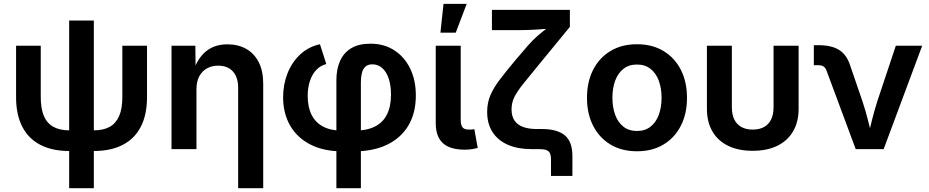

<svg xmlns="http://www.w3.org/2000/svg" viewBox="-20 -779 4853 1003"><path d="M341.3 9.8Q252.4 9.8 190.4 -22.5Q128.4 -54.7 96.2 -117.4Q64 -180.2 64 -271V-540H192.9V-271.5Q192.9 -211.4 209.2 -173.1Q225.6 -134.8 258.8 -116.5Q292 -98.1 341.3 -98.1H470.2Q520.5 -98.1 553.2 -116.5Q585.9 -134.8 602.5 -173.1Q619.1 -211.4 619.1 -271.5V-540H748V-271Q748 -180.2 715.8 -117.4Q683.6 -54.7 621.6 -22.5Q559.6 9.8 470.2 9.8ZM341.3 204.1V-671.9H470.2V204.1Z M1006.3 -313.5V0H876V-540H1000.5L1002 -405.3H989.3Q1012.2 -475.1 1056.6 -511.2Q1101.1 -547.4 1168.5 -547.4Q1224.6 -547.4 1266.6 -523.4Q1308.6 -499.5 1331.8 -453.6Q1355 -407.7 1355 -342.3V204.1H1224.1V-321.3Q1224.1 -375.5 1196.5 -405.8Q1168.9 -436 1119.6 -436Q1086.9 -436 1061.3 -421.9Q1035.6 -407.7 1021 -380.4Q1006.3 -353 1006.3 -313.5Z M1737.3 204.1V-360.4Q1737.3 -417.5 1756.3 -460.4Q1775.4 -503.4 1814.7 -527.1Q1854 -550.8 1915.5 -550.8Q1986.3 -550.8 2039.6 -516.4Q2092.8 -481.9 2122.6 -421.1Q2152.3 -360.4 2152.3 -280.3Q2152.3 -189 2113.8 -123.8Q2075.2 -58.6 2002.7 -23.4Q1930.2 11.7 1829.1 11.7H1770Q1671.4 11.7 1602.1 -23.7Q1532.7 -59.1 1495.8 -122.8Q1459 -186.5 1459 -271Q1459 -338.4 1482.2 -396.5Q1505.4 -454.6 1548.3 -494.6Q1591.3 -534.7 1651.4 -547.9L1684.6 -444.3Q1654.8 -437 1633.1 -414.6Q1611.3 -392.1 1599.4 -356.9Q1587.4 -321.8 1587.4 -277.3Q1587.4 -219.7 1607.7 -179.2Q1627.9 -138.7 1668.5 -117.4Q1709 -96.2 1770 -96.2H1829.1Q1894 -96.2 1937 -117.2Q1980 -138.2 2001.2 -180.4Q2022.5 -222.7 2022.5 -284.7Q2022.5 -331.5 2011 -367.2Q1999.5 -402.8 1977.5 -422.9Q1955.6 -442.9 1924.8 -442.9Q1901.9 -442.9 1888.7 -430.7Q1875.5 -418.5 1870.4 -397.2Q1865.2 -376 1865.2 -349.6V204.1Z M2409.2 2.9Q2330.1 2.9 2293.2 -31.5Q2256.3 -65.9 2256.3 -135.7V-540H2386.7V-154.8Q2386.7 -126 2396 -114Q2405.3 -102.1 2429.2 -102.1Q2439.9 -102.1 2446.5 -102.5Q2453.1 -103 2458 -104.5L2475.6 -5.9Q2464.4 -2.9 2447 0Q2429.7 2.9 2409.2 2.9ZM2280.8 -608.4 2296.9 -758.8H2418L2360.8 -608.4Z M2858.4 140.1V54.2Q2858.4 33.2 2852.8 21.5Q2847.2 9.8 2834 4.9Q2820.8 0 2797.4 0H2756.3Q2684.6 0 2632.6 -22.9Q2580.6 -45.9 2552.7 -89.4Q2524.9 -132.8 2524.9 -194.3Q2524.9 -241.2 2541.3 -280.3Q2557.6 -319.3 2589.8 -361.8Q2622.1 -404.3 2668.9 -460.4L2736.3 -539.1Q2760.3 -567.4 2787.6 -591.1Q2814.9 -614.7 2840.6 -633.8Q2866.2 -652.8 2885.3 -666L2876 -631.8Q2857.9 -629.9 2834.7 -628.2Q2811.5 -626.5 2786.1 -624.8Q2760.7 -623 2736.1 -622.3Q2711.4 -621.6 2690.9 -621.6H2549.8V-727.5H2957V-638.7L2789.1 -434.1Q2741.7 -376.5 2711.4 -338.6Q2681.2 -300.8 2666.7 -271.2Q2652.3 -241.7 2652.3 -208Q2652.3 -171.4 2668.2 -148.7Q2684.1 -126 2713.4 -115.5Q2742.7 -105 2782.7 -105H2811Q2890.1 -105 2930.2 -72.3Q2970.2 -39.6 2970.2 37.1V140.1Z M3307.6 11.2Q3228 11.2 3169.4 -23.9Q3110.8 -59.1 3078.6 -121.8Q3046.4 -184.6 3046.4 -267.6Q3046.4 -351.6 3078.6 -414.6Q3110.8 -477.5 3169.4 -512.7Q3228 -547.9 3307.6 -547.9Q3387.2 -547.9 3445.8 -512.7Q3504.4 -477.5 3536.6 -414.6Q3568.8 -351.6 3568.8 -267.6Q3568.8 -184.6 3536.6 -121.8Q3504.4 -59.1 3445.8 -23.9Q3387.2 11.2 3307.6 11.2ZM3307.6 -94.7Q3349.6 -94.7 3378.4 -117.4Q3407.2 -140.1 3421.6 -179.4Q3436 -218.8 3436 -268.1Q3436 -317.9 3421.6 -357.2Q3407.2 -396.5 3378.4 -419.2Q3349.6 -441.9 3307.6 -441.9Q3265.1 -441.9 3236.6 -419.2Q3208 -396.5 3193.6 -357.4Q3179.2 -318.4 3179.2 -268.1Q3179.2 -218.8 3193.6 -179.4Q3208 -140.1 3236.6 -117.4Q3265.1 -94.7 3307.6 -94.7Z M3912.1 8.8Q3837.4 8.8 3783.7 -17.3Q3730 -43.5 3701.4 -92.8Q3672.9 -142.1 3672.9 -210.9V-540H3803.2V-218.8Q3803.2 -181.2 3815.9 -155Q3828.6 -128.9 3853 -115.5Q3877.4 -102.1 3912.1 -102.1Q3947.3 -102.1 3971.4 -115.5Q3995.6 -128.9 4008.3 -155Q4021 -181.2 4021 -218.8V-540H4151.9V-210.9Q4151.9 -142.1 4123 -92.8Q4094.2 -43.5 4040.5 -17.3Q3986.8 8.8 3912.1 8.8Z M4450.2 0 4298.3 -408.7Q4292.5 -425.3 4282 -431.9Q4271.5 -438.5 4253.4 -438.5H4231.4V-543H4255.4Q4323.7 -543 4363.5 -518.1Q4403.3 -493.2 4421.4 -436.5L4484.9 -251.5Q4502 -200.7 4514.6 -149.7Q4527.3 -98.6 4540.5 -45.9H4509.3Q4522 -98.6 4534.7 -149.9Q4547.4 -201.2 4563.5 -251.5L4659.7 -540H4797.4L4596.2 0Z"/></svg>

Font: V-Inter
Style: SemiBold-600
Weight: 600
Designer: Rasmus Andersson
Foundry: rsms
Version: Version 4.000;git-4146feb